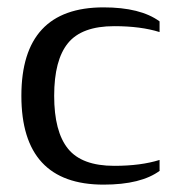

<svg xmlns="http://www.w3.org/2000/svg" viewBox="-20 -491 483 521"><path d="M413 -28H414Q363 10 261 10Q38 10 38 -231Q38 -471 261 -471Q361 -471 413 -433V-404Q362 -420 290 -420Q202 -420 164.5 -374Q127 -328 127 -231Q127 -134 164.5 -87.5Q202 -41 290 -41Q362 -41 413 -57Z"/></svg>

Font: Libra Serif Modern
Style: Regular
Weight: 400
Designer: Stefan Peev, Context Ltd
Foundry: Stefan Peev, Context Ltd
Version: Version 1.000